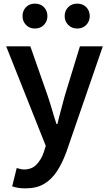

<svg xmlns="http://www.w3.org/2000/svg" viewBox="-20 -810 599 1057"><path d="M120 227Q97 227 79.5 224Q62 221 47 216L72 115Q80 117 90.5 120Q101 123 112 123Q155 123 181 96Q207 69 221 28L232 -7L14 -555H147L242 -284Q255 -246 266.5 -206Q278 -166 291 -127H296Q305 -166 316 -205.5Q327 -245 337 -284L420 -555H546L346 25Q323 88 293.5 133Q264 178 222.5 202.5Q181 227 120 227ZM172 -653Q142 -653 123 -673Q104 -693 104 -721Q104 -751 123 -770.5Q142 -790 172 -790Q203 -790 222 -770.5Q241 -751 241 -721Q241 -693 222 -673Q203 -653 172 -653ZM405 -653Q375 -653 355.5 -673Q336 -693 336 -721Q336 -751 355.5 -770.5Q375 -790 405 -790Q436 -790 455 -770.5Q474 -751 474 -721Q474 -693 455 -673Q436 -653 405 -653Z"/></svg>

Font: Noto Sans JP SemiBold
Style: Regular
Weight: 600
Designer: Ryoko NISHIZUKA  (kana, bopomofo & ideographs); Paul D. Hunt (Latin, Greek & Cyrillic); Sandoll Communications , Soo-you
Foundry: Adobe
Version: Version 2.004-H2;hotconv 1.0.118;makeotfexe 2.5.65603